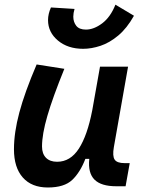

<svg xmlns="http://www.w3.org/2000/svg" viewBox="-20 -809 626 839"><path d="M189 10.3Q118.2 10.3 79.6 -33.4Q41 -77.1 41 -156.7Q41 -229.5 64.5 -317.4Q87.9 -405.3 140.1 -527.3L261.2 -508.3Q210.4 -383.3 187 -302.7Q163.6 -222.2 163.6 -168.9Q163.6 -137.2 180.9 -119.6Q198.2 -102.1 229.5 -102.1Q287.6 -102.1 324.7 -159.7Q361.8 -217.3 382.8 -325.7V-325.2L417 -517.6H539.6L477.5 -166Q470.7 -127 481 -111.6Q491.2 -96.2 524.4 -96.2H546.9L528.8 4.9H487.8Q421.9 4.9 392.8 -24.2Q363.8 -53.2 370.1 -114.7H353Q330.6 -56.2 295.7 -22.9Q260.7 10.3 189 10.3ZM343.3 -595.7Q276.4 -595.7 233.2 -631.8Q189.9 -668 189.9 -721.2Q189.9 -748 202.6 -776.4L305.7 -770Q300.3 -751.5 300.3 -736.3Q300.3 -712.9 313.2 -696.3Q326.2 -679.7 355.5 -679.7Q390.1 -679.7 426.5 -707Q462.9 -734.4 484.4 -788.6L565.4 -740.2Q534.7 -685.5 496.8 -653.8Q459 -622.1 419.4 -608.9Q379.9 -595.7 343.3 -595.7Z"/></svg>

Font: Cascadia Code PL SemiBold
Style: Italic
Weight: 600
Italic angle: -10°
Monospace: yes
Designer: Aaron Bell
Foundry: Saja Typeworks
Version: Version 2404.023; ttfautohint (v1.8.4)